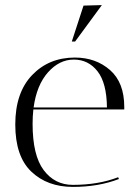

<svg xmlns="http://www.w3.org/2000/svg" viewBox="-20 -730 539 754"><path d="M108 -244Q108 -120 151.5 -62Q195 -4 266 -4Q366 -4 444 -34L447 -27Q367 4 266.5 4Q166 4 103 -56Q40 -116 40 -241Q40 -366 106 -435Q172 -504 274 -504Q356 -504 412 -455Q468 -406 468 -310Q468 -305 468 -300H111Q108 -273 108 -244ZM112 -308H400Q399 -404 363 -450Q327 -496 270 -496Q213 -496 168.5 -446Q124 -396 112 -308ZM308 -708 380 -710 275 -567H262Z"/></svg>

Font: Italiana
Style: Regular
Weight: 400
Designer: Santiago Orozco
Foundry: Santiago Orozco
Version: Version 001.001